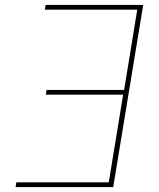

<svg xmlns="http://www.w3.org/2000/svg" viewBox="-20 -755 640 775"><path d="M43 0 46 -19H419L477 -373H165L168 -392H481L534 -716H161L164 -735H558L437 0Z"/></svg>

Font: Iosevka Curly ThExObl
Style: Regular
Weight: 100
Width: 7
Italic angle: -9°
Monospace: yes
Designer: Belleve Invis
Foundry: Belleve Invis
Version: Version 11.1.0; ttfautohint (v1.8.3)